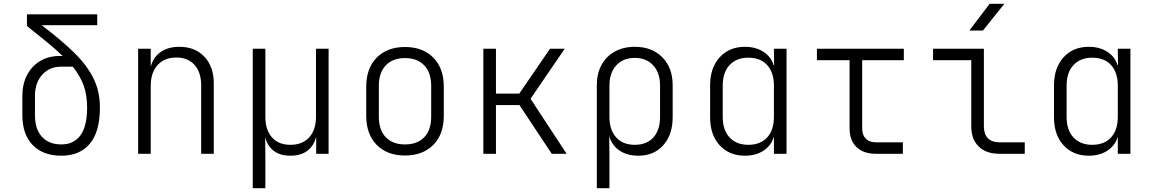

<svg xmlns="http://www.w3.org/2000/svg" viewBox="-20 -805 6040 1005"><path d="M301 10Q205 10 151 -46Q97 -102 97 -202V-302Q97 -365 121.5 -412Q146 -459 190 -485.5Q234 -512 292 -512H308Q273 -546 226.5 -584Q180 -622 121 -669V-730H489V-673H198Q296 -599 364.5 -533Q433 -467 468 -397.5Q503 -328 503 -242Q503 -116 450.5 -53Q398 10 301 10ZM301 -49Q366 -49 401 -96.5Q436 -144 436 -242Q436 -306 418.5 -356Q401 -406 361 -456H300Q239 -456 201 -414Q163 -372 163 -302V-202Q163 -129 199.5 -89Q236 -49 301 -49Z M703 0V-550H769V-455Q781 -504 820 -532Q859 -560 919 -560Q1001 -560 1050 -508Q1099 -456 1099 -368V0H1033V-358Q1033 -427 998 -465.5Q963 -504 903 -504Q841 -504 805 -464.5Q769 -425 769 -356V0Z M1303 180V-550H1369V-194Q1369 -125 1403.5 -86Q1438 -47 1500 -47Q1563 -47 1598.5 -86Q1634 -125 1634 -194V-550H1700V0H1635V-87H1634Q1623 -42 1589 -16Q1555 10 1500 10Q1445 10 1412 -16Q1379 -42 1368 -87L1369 8V180Z M2100 9Q2007 9 1952 -46.5Q1897 -102 1897 -199V-351Q1897 -448 1952 -503.5Q2007 -559 2100 -559Q2193 -559 2248 -503.5Q2303 -448 2303 -351V-199Q2303 -102 2248 -46.5Q2193 9 2100 9ZM2100 -49Q2165 -49 2201 -87Q2237 -125 2237 -195V-355Q2237 -425 2200.5 -463Q2164 -501 2100 -501Q2036 -501 1999.5 -463Q1963 -425 1963 -355V-195Q1963 -125 1999 -87Q2035 -49 2100 -49Z M2510 0V-550H2576V-315H2698L2859 -550H2936L2757 -288L2946 0H2868L2699 -255H2576V0Z M3104 180V-359Q3104 -420 3128.5 -465Q3153 -510 3198 -535Q3243 -560 3303 -560Q3393 -560 3447 -505Q3501 -450 3501 -359V-192Q3501 -100 3452 -45Q3403 10 3321 10Q3262 10 3222 -17.5Q3182 -45 3169 -93L3170 8V180ZM3303 -47Q3365 -47 3400 -85.5Q3435 -124 3435 -194V-357Q3435 -424 3399 -463Q3363 -502 3303 -502Q3242 -502 3206 -463Q3170 -424 3170 -357V-194Q3170 -125 3205 -86Q3240 -47 3303 -47Z M3879 10Q3797 10 3747 -44.5Q3697 -99 3697 -191V-358Q3697 -450 3747 -505Q3797 -560 3879 -560Q3936 -560 3976 -534Q4016 -508 4030 -463H4032L4031 -550H4097V0H4031V-87H4030Q4016 -42 3976 -16Q3936 10 3879 10ZM3897 -47Q3960 -47 3995.5 -85.5Q4031 -124 4031 -193V-356Q4031 -425 3996 -464Q3961 -503 3897 -503Q3835 -503 3799 -464.5Q3763 -426 3763 -356V-193Q3763 -124 3799 -85.5Q3835 -47 3897 -47Z M4565 0Q4500 0 4463.5 -35Q4427 -70 4427 -133V-490H4256V-550H4711V-490H4493V-133Q4493 -98 4512 -79Q4531 -60 4565 -60H4706V0Z M5212 0Q5142 0 5103 -38Q5064 -76 5064 -143V-490H4864V-550H5130V-143Q5130 -103 5151 -81.5Q5172 -60 5212 -60H5344V0ZM5054 -645 5160 -785H5237L5125 -645Z M5679 10Q5597 10 5547 -44.5Q5497 -99 5497 -191V-358Q5497 -450 5547 -505Q5597 -560 5679 -560Q5736 -560 5776 -534Q5816 -508 5830 -463H5832L5831 -550H5897V0H5831V-87H5830Q5816 -42 5776 -16Q5736 10 5679 10ZM5697 -47Q5760 -47 5795.5 -85.5Q5831 -124 5831 -193V-356Q5831 -425 5796 -464Q5761 -503 5697 -503Q5635 -503 5599 -464.5Q5563 -426 5563 -356V-193Q5563 -124 5599 -85.5Q5635 -47 5697 -47Z"/></svg>

Font: JetBrains Mono NL ExtraLight
Style: Regular
Weight: 200
Designer: Philipp Nurullin, Konstantin Bulenkov
Foundry: JetBrains
Version: Version 2.304; ttfautohint (v1.8.4.7-5d5b)